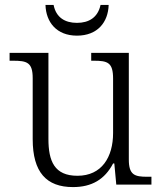

<svg xmlns="http://www.w3.org/2000/svg" viewBox="-20 -751 658 781"><path d="M293 -606C377 -606 420 -661 422 -731H389C378 -680 342 -658 293 -658C244 -658 208 -680 198 -731H165C167 -661 210 -606 293 -606ZM277 10C353 10 406 -21 440 -86H445L453 0H596V-32H579C528 -32 504 -39 504 -102V-536H351V-504H361C418 -504 440 -497 440 -431V-210C440 -112 394 -36 295 -36C201 -36 177 -96 177 -186V-536H19V-504H33C90 -504 113 -497 113 -433V-185C113 -50 169 10 277 10Z"/></svg>

Font: Noto Serif Tamil Light
Style: Italic
Weight: 300
Italic angle: -12°
Designer: Indian Type Foundry, Tom Grace, and the Monotype Design Team
Foundry: Monotype Imaging Inc.
Version: Version 2.003